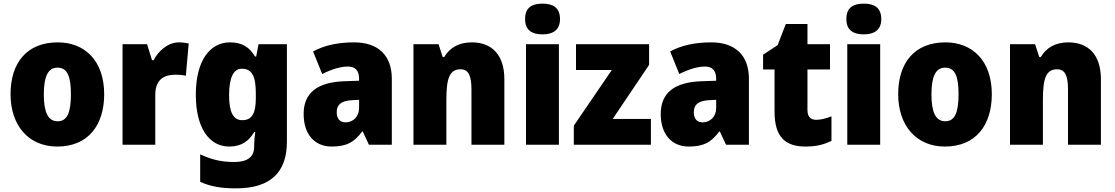

<svg xmlns="http://www.w3.org/2000/svg" viewBox="-20 -796 6133 1056"><path d="M553 -278C553 -461 447 -563 298 -563C129 -563 38 -452 38 -278C38 -107 136 10 295 10C466 10 553 -109 553 -278ZM221 -277C221 -375 244 -424 296 -424C351 -424 370 -375 370 -278C370 -180 351 -129 297 -129C243 -129 221 -181 221 -277Z M964 -563C904 -563 851 -516 825 -465H816L789 -553H654V0H834V-274C834 -364 889 -385 943 -385C972 -385 989 -383 1002 -379L1018 -557C1003 -560 982 -563 964 -563Z M1245 -563C1132 -563 1057 -459 1057 -275C1057 -93 1130 10 1241 10C1310 10 1350 -22 1378 -70H1384C1380 -46 1378 -18 1378 1V10C1378 68 1340 95 1269 95C1196 95 1145 82 1081 53V204C1138 230 1198 240 1278 240C1470 240 1558 150 1558 -17V-553H1402L1389 -485H1383C1353 -535 1313 -563 1245 -563ZM1310 -418C1369 -418 1387 -372 1387 -281V-256C1387 -174 1367 -135 1312 -135C1264 -135 1240 -177 1240 -272C1240 -369 1264 -418 1310 -418Z M1928 -563C1837 -563 1762 -546 1702 -513L1752 -389C1804 -415 1853 -430 1893 -430C1932 -430 1955 -410 1955 -362V-352L1870 -349C1727 -343 1650 -287 1650 -169C1650 -59 1709 10 1804 10C1888 10 1929 -15 1972 -73H1975L2009 0H2135V-363C2135 -494 2057 -563 1928 -563ZM1917 -245 1955 -247V-202C1955 -155 1922 -123 1881 -123C1851 -123 1832 -141 1832 -179C1832 -220 1856 -242 1917 -245Z M2575 -563C2504 -563 2454 -534 2423 -482H2415L2392 -553H2254V0H2435V-246C2435 -362 2451 -415 2513 -415C2558 -415 2573 -377 2573 -304V0H2754V-360C2754 -497 2683 -563 2575 -563Z M2964 -776C2906 -776 2868 -755 2868 -691C2868 -629 2907 -607 2964 -607C3019 -607 3060 -629 3060 -691C3060 -755 3020 -776 2964 -776ZM3054 -553H2873V0H3054Z M3560 0V-142H3350L3550 -439V-553H3148V-411H3345L3136 -105V0Z M3892 -563C3801 -563 3726 -546 3666 -513L3716 -389C3768 -415 3817 -430 3857 -430C3896 -430 3919 -410 3919 -362V-352L3834 -349C3691 -343 3614 -287 3614 -169C3614 -59 3673 10 3768 10C3852 10 3893 -15 3936 -73H3939L3973 0H4099V-363C4099 -494 4021 -563 3892 -563ZM3881 -245 3919 -247V-202C3919 -155 3886 -123 3845 -123C3815 -123 3796 -141 3796 -179C3796 -220 3820 -242 3881 -245Z M4469 -137C4438 -137 4421 -155 4421 -191V-414H4545V-553H4421V-664H4302L4257 -548L4177 -495V-414H4240V-182C4240 -39 4302 10 4411 10C4473 10 4513 -2 4553 -21V-156C4523 -145 4497 -137 4469 -137Z M4731 -776C4673 -776 4635 -755 4635 -691C4635 -629 4674 -607 4731 -607C4786 -607 4827 -629 4827 -691C4827 -755 4787 -776 4731 -776ZM4821 -553H4640V0H4821Z M5435 -278C5435 -461 5329 -563 5180 -563C5011 -563 4920 -452 4920 -278C4920 -107 5018 10 5177 10C5348 10 5435 -109 5435 -278ZM5103 -277C5103 -375 5126 -424 5178 -424C5233 -424 5252 -375 5252 -278C5252 -180 5233 -129 5179 -129C5125 -129 5103 -181 5103 -277Z M5856 -563C5785 -563 5735 -534 5704 -482H5696L5673 -553H5535V0H5716V-246C5716 -362 5732 -415 5794 -415C5839 -415 5854 -377 5854 -304V0H6035V-360C6035 -497 5964 -563 5856 -563Z"/></svg>

Font: Noto Sans Arabic SemCond Blk
Style: Regular
Weight: 900
Width: 4
Designer: Monotype Design Team, Nadine Chahine, Nizar Qandah and Khaled Hosny
Foundry: Monotype Imaging Inc.
Version: Version 2.012